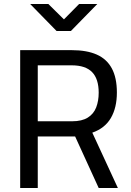

<svg xmlns="http://www.w3.org/2000/svg" viewBox="-20 -941 656 961"><path d="M81 0V-690H339Q414 -690 464 -668Q514 -646 539.5 -599Q565 -552 565 -478Q565 -402 535 -350.5Q505 -299 442 -277L570 0H474L356 -258H169V0ZM169 -334H341Q390 -334 419.5 -352.5Q449 -371 461.5 -403.5Q474 -436 474 -477Q474 -546 441 -580Q408 -614 339 -614H169ZM263 -786 131 -921H222L300 -844L376 -921H467L335 -786Z"/></svg>

Font: Cairo Play Medium
Style: Regular
Weight: 500
Version: Version 3.119